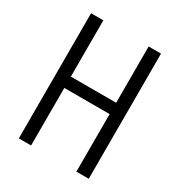

<svg xmlns="http://www.w3.org/2000/svg" viewBox="-164 -801 856 914"><g transform="rotate(30 264.0 -344.0)"><path d="M71.8 0V-688H139.3V-378.6H388.3V-688H456.3V0H388.3V-316.3H139.3V0Z"/></g></svg>

Font: Saira Thin Condensed
Style: Regular
Weight: 100
Width: 3
Version: Version 1.101